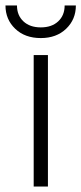

<svg xmlns="http://www.w3.org/2000/svg" viewBox="-48 -681 297 701"><path d="M-28 -661H14Q14 -625 37.5 -603Q61 -581 101 -581Q141 -581 164.5 -603Q188 -625 188 -661H229Q229 -610 193.5 -576Q158 -542 101 -542Q43 -542 7.5 -576Q-28 -610 -28 -661ZM75 -480H127V0H75Z"/></svg>

Font: Prompt ExtraLight
Style: Regular
Weight: 275
Designer: Katatrad Team
Foundry: CadsonDemak
Version: Version 1.001